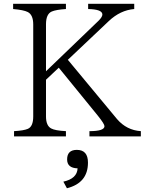

<svg xmlns="http://www.w3.org/2000/svg" viewBox="-20 -735 769 1021"><path d="M729 -9.8H455.6V-37.6Q535.6 -37.6 535.6 -64Q535.6 -75.7 500.5 -119.6L292.5 -375L224.6 -311V-115.7Q224.6 -66.4 252.4 -51.8Q272.9 -40.5 330.6 -37.6V-9.8H54.7V-37.6Q106.4 -40.5 127.9 -49.8Q156.7 -62 156.7 -115.7V-605Q156.7 -655.8 127.9 -670.9Q106.4 -682.1 49.8 -687V-714.8H330.6V-687Q278.3 -683.6 255.4 -673.8Q224.6 -660.6 224.6 -606V-356L504.4 -625Q524.4 -645 524.4 -657.7Q524.4 -685.5 448.7 -687V-714.8H693.8V-687Q619.6 -680.7 558.6 -623L340.8 -417L602.5 -101.6Q653.3 -42.5 729 -37.6ZM392.6 160.2Q336.9 158.7 336.9 112.8Q336.9 62 388.7 62Q447.8 62 447.8 129.9Q447.8 237.8 335.9 266.1L316.9 231Q390.1 214.8 392.6 160.2Z"/></svg>

Font: I.Ming
Style: Regular
Weight: 400
Designer: Ichiten Fonts Project
Version: Version 6.11; Dec 27, 2019